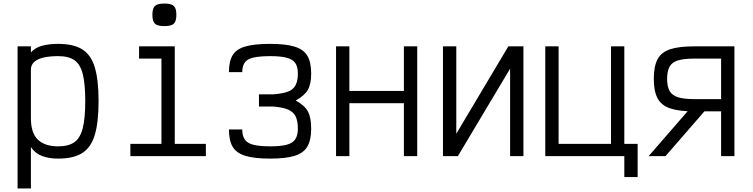

<svg xmlns="http://www.w3.org/2000/svg" viewBox="-20 -879 4240 1081"><path d="M79 182V-618H154V-584Q178 -611 217 -621.5Q256 -632 307 -632Q393 -632 442.5 -601.5Q492 -571 513.5 -500.5Q535 -430 535 -310Q535 -190 513.5 -119Q492 -48 442.5 -17Q393 14 307 14Q255 14 216 -1Q177 -16 154 -51V182ZM307 -55Q366 -55 399 -78.5Q432 -102 446 -158Q460 -214 460 -310Q460 -407 446 -462Q432 -517 399 -540Q366 -563 307 -563Q262 -563 227.5 -555.5Q193 -548 173.5 -531Q154 -514 154 -487V-214Q154 -129 194 -92Q234 -55 307 -55Z M889 0V-596L936 -549H763V-618H964V0ZM714 0V-69H1139V0ZM905 -732Q867 -732 852.5 -745.5Q838 -759 838 -796Q838 -832 852.5 -845.5Q867 -859 905 -859Q944 -859 958.5 -845.5Q973 -832 973 -796Q973 -759 958.5 -745.5Q944 -732 905 -732Z M1500 14Q1413 14 1362 -1.5Q1311 -17 1290 -52.5Q1269 -88 1269 -150H1344Q1344 -96 1377.5 -75.5Q1411 -55 1500 -55Q1560 -55 1594 -64Q1628 -73 1642.5 -95Q1657 -117 1657 -154Q1657 -198 1644.5 -223.5Q1632 -249 1602 -262Q1572 -275 1520 -279H1438V-348H1520Q1572 -352 1602 -363.5Q1632 -375 1644.5 -400Q1657 -425 1657 -465Q1657 -503 1642.5 -524Q1628 -545 1594 -554Q1560 -563 1500 -563Q1411 -563 1377.5 -544Q1344 -525 1344 -473H1269Q1269 -534 1290 -568.5Q1311 -603 1362 -617.5Q1413 -632 1500 -632Q1588 -632 1638.5 -616.5Q1689 -601 1710.5 -565Q1732 -529 1732 -465Q1732 -406 1713.5 -373.5Q1695 -341 1645 -313Q1695 -286 1713.5 -251.5Q1732 -217 1732 -154Q1732 -91 1710.5 -54Q1689 -17 1638.5 -1.5Q1588 14 1500 14Z M2254 0V-618H2329V0ZM1872 0V-618H1947V0ZM1901 -298V-367H2300V-298Z M2474 0V-618H2549V0H2474L2842 -618H2927V0H2852V-618H2927L2558 0Z M3050 0V-618H3125V-69H3420V-618H3495V0ZM3495 118V0H3463V-69H3570V118Z M4040 0V-549H3888Q3831 -549 3797.5 -539Q3764 -529 3750 -504Q3736 -479 3736 -435Q3736 -392 3750 -367Q3764 -342 3797.5 -331.5Q3831 -321 3888 -321H4092V-252H3888Q3802 -252 3752.5 -269Q3703 -286 3682 -326Q3661 -366 3661 -435Q3661 -505 3682 -545Q3703 -585 3752.5 -601.5Q3802 -618 3888 -618H4115V0ZM3632 0 3890 -297H3985L3727 0Z"/></svg>

Font: Victor Mono
Style: Regular
Weight: 400
Monospace: yes
Designer: Rune Bjørnerås
Version: Version 1.561;gftools[0.9.30]